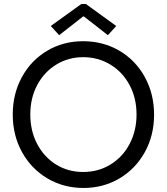

<svg xmlns="http://www.w3.org/2000/svg" viewBox="-20 -934 836 962"><path d="M43.9 -360.4Q43.9 -463.9 89.8 -547.9Q135.7 -631.8 216.3 -679.7Q296.9 -727.5 396.5 -727.5Q497.1 -727.5 578.4 -679.7Q659.7 -631.8 705.8 -547.6Q752 -463.4 752 -359.4Q752 -255.4 705.6 -171.6Q659.2 -87.9 578.4 -40Q497.6 7.8 398.4 7.8Q298.8 7.8 217.8 -40Q136.7 -87.9 90.3 -171.9Q43.9 -255.9 43.9 -360.4ZM664.1 -360.4Q664.1 -442.9 628.9 -508.3Q593.8 -573.7 532.7 -610.6Q471.7 -647.5 396.5 -647.5Q322.8 -647.5 262.2 -610.6Q201.7 -573.7 166.7 -508.3Q131.8 -442.9 131.8 -360.4Q131.8 -278.3 166.3 -212.6Q200.7 -147 261 -109.6Q321.3 -72.3 396.5 -72.3Q472.7 -72.3 533.9 -109.9Q595.2 -147.5 629.6 -213.4Q664.1 -279.3 664.1 -360.4ZM234.4 -803.7 387.7 -914.1H410.2L562.5 -803.7L520.5 -757.8L400.4 -851.6H396.5L276.4 -757.8Z"/></svg>

Font: Reddit Sans Fudge
Style: Regular
Weight: 400
Designer: Stephen Hutchings
Foundry: Reddit
Version: Version 1.011